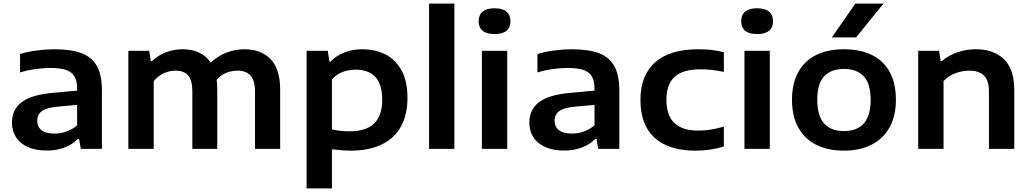

<svg xmlns="http://www.w3.org/2000/svg" viewBox="-20 -828 5732 1068"><path d="M547 -324.5V0H429.5L420 -55H413Q383 -24 338 -7.2Q293 9.5 241.5 9.5Q179 9.5 135.2 -10Q91.5 -29.5 69 -64.5Q46.5 -99.5 46.5 -146Q46.5 -221 104 -262.2Q161.5 -303.5 286 -312.5L409 -324V-335Q409 -379.5 393.5 -404.2Q378 -429 345.8 -439.5Q313.5 -450 259 -450Q221 -450 176.2 -443.8Q131.5 -437.5 91.5 -425V-527.5Q133.5 -540.5 184.2 -547.2Q235 -554 281.5 -554Q375 -554 432.8 -532.5Q490.5 -511 518.8 -461Q547 -411 547 -324.5ZM409 -131V-244.5L297.5 -234.5Q238 -228.5 212.5 -209.8Q187 -191 187 -157Q187 -123 211 -104Q235 -85 283 -85Q317.5 -85 350 -96.5Q382.5 -108 409 -131Z M1538.5 -327V0H1398.5V-319.5Q1398.5 -381 1373.2 -408Q1348 -435 1302 -435Q1267.5 -435 1237.5 -422.5Q1207.5 -410 1185 -384.5Q1188.5 -360 1188.5 -328.5V0H1050V-319.5Q1050 -381.5 1026.5 -408.2Q1003 -435 957.5 -435Q922 -435 890 -420Q858 -405 835 -376.5V0H694V-545.5H810L819 -488.5H826Q858.5 -520 902.5 -537Q946.5 -554 997.5 -554Q1048.5 -554 1088 -535.5Q1127.5 -517 1152 -479.5Q1193.5 -518.5 1241.5 -536.2Q1289.5 -554 1339 -554Q1432.5 -554 1485.5 -498.8Q1538.5 -443.5 1538.5 -327Z M1685.5 -545.5H1803.5L1812 -486H1818.5Q1850.5 -518 1895.2 -536Q1940 -554 1993.5 -554Q2066.5 -554 2123.2 -525.8Q2180 -497.5 2213.2 -437Q2246.5 -376.5 2246.5 -284Q2246.5 -189.5 2209.8 -123.5Q2173 -57.5 2102.2 -23.8Q2031.5 10 1931.5 10Q1891 10 1826.5 2.5V220H1685.5ZM2106 -274Q2106 -440.5 1957 -440.5Q1919.5 -440.5 1885.5 -427.5Q1851.5 -414.5 1826.5 -386.5V-108Q1872 -97.5 1923.5 -97.5Q2016 -97.5 2061 -141Q2106 -184.5 2106 -274Z M2366.5 0V-808H2507.5V0Z M2660.5 0V-545.5H2801.5V0ZM2642.5 -710Q2642.5 -745 2664.8 -763.5Q2687 -782 2731 -782Q2775 -782 2797.2 -763.5Q2819.5 -745 2819.5 -710Q2819.5 -675 2797.2 -656.8Q2775 -638.5 2731 -638.5Q2687 -638.5 2664.8 -656.8Q2642.5 -675 2642.5 -710Z M3425 -324.5V0H3307.5L3298 -55H3291Q3261 -24 3216 -7.2Q3171 9.5 3119.5 9.5Q3057 9.5 3013.2 -10Q2969.5 -29.5 2947 -64.5Q2924.5 -99.5 2924.5 -146Q2924.5 -221 2982 -262.2Q3039.5 -303.5 3164 -312.5L3287 -324V-335Q3287 -379.5 3271.5 -404.2Q3256 -429 3223.8 -439.5Q3191.5 -450 3137 -450Q3099 -450 3054.2 -443.8Q3009.5 -437.5 2969.5 -425V-527.5Q3011.5 -540.5 3062.2 -547.2Q3113 -554 3159.5 -554Q3253 -554 3310.8 -532.5Q3368.5 -511 3396.8 -461Q3425 -411 3425 -324.5ZM3287 -131V-244.5L3175.5 -234.5Q3116 -228.5 3090.5 -209.8Q3065 -191 3065 -157Q3065 -123 3089 -104Q3113 -85 3161 -85Q3195.5 -85 3228 -96.5Q3260.5 -108 3287 -131Z M3542.5 -271.5Q3542.5 -410 3624.8 -482Q3707 -554 3864.5 -554Q3943.5 -554 4006.5 -537.5V-428Q3970.5 -435.5 3940.2 -439Q3910 -442.5 3877.5 -442.5Q3779.5 -442.5 3733.2 -401.2Q3687 -360 3687 -272.5Q3687 -185.5 3731.5 -143.5Q3776 -101.5 3863.5 -101.5Q3896 -101.5 3929.5 -106.5Q3963 -111.5 4006.5 -123.5V-13.5Q3935 10 3849 10Q3700 10 3621.2 -61.5Q3542.5 -133 3542.5 -271.5Z M4121 0V-545.5H4262V0ZM4103 -710Q4103 -745 4125.2 -763.5Q4147.5 -782 4191.5 -782Q4235.5 -782 4257.8 -763.5Q4280 -745 4280 -710Q4280 -675 4257.8 -656.8Q4235.5 -638.5 4191.5 -638.5Q4147.5 -638.5 4125.2 -656.8Q4103 -675 4103 -710Z M4385.5 -272.5Q4385.5 -364 4420.2 -427Q4455 -490 4519.8 -522Q4584.5 -554 4674.5 -554Q4765 -554 4829.8 -522.2Q4894.5 -490.5 4929 -427.8Q4963.5 -365 4963.5 -272.5Q4963.5 -182 4927.8 -118.5Q4892 -55 4826.8 -22.5Q4761.5 10 4674.5 10Q4586.5 10 4521.5 -22Q4456.5 -54 4421 -117.5Q4385.5 -181 4385.5 -272.5ZM4823 -272Q4823 -362 4785 -403.2Q4747 -444.5 4674.5 -444.5Q4602.5 -444.5 4564.2 -403.5Q4526 -362.5 4526 -273Q4526 -99 4674.5 -99Q4823 -99 4823 -272ZM4607 -620 4738 -808H4894.5L4742 -620Z M5087.5 -545.5H5203.5L5212.5 -488.5H5219.5Q5256.5 -520 5305.2 -537Q5354 -554 5408.5 -554Q5508 -554 5565 -498.2Q5622 -442.5 5622 -325V0H5481V-318.5Q5481 -381 5453.2 -408Q5425.5 -435 5371 -435Q5332 -435 5293.8 -420.5Q5255.5 -406 5228.5 -377.5V0H5087.5Z"/></svg>

Font: Encode Sans Expanded SemiBold
Style: Regular
Weight: 600
Width: 7
Designer: Multiple Designers
Foundry: Impallari Type
Version: Version 2.000